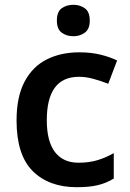

<svg xmlns="http://www.w3.org/2000/svg" viewBox="-20 -770 540 800"><path d="M300 10Q184 10 116.5 -57Q49 -124 49 -268Q49 -367 82.5 -430Q116 -493 175 -522.5Q234 -552 310 -552Q360 -552 400 -542Q440 -532 468 -518L431 -421Q400 -433 369 -441.5Q338 -450 309 -450Q175 -450 175 -269Q175 -181 209 -136.5Q243 -92 307 -92Q352 -92 387.5 -103Q423 -114 454 -132V-26Q423 -7 387.5 1.5Q352 10 300 10ZM286 -750Q313 -750 333.5 -735.5Q354 -721 354 -684Q354 -649 333.5 -634Q313 -619 286 -619Q257 -619 237 -634Q217 -649 217 -684Q217 -721 237 -735.5Q257 -750 286 -750Z"/></svg>

Font: Noto Sans New Tai Lue Semibold
Style: Regular
Weight: 400
Designer: Monotype Design Team
Foundry: Monotype Imaging Inc.
Version: Version 2.004; ttfautohint (v1.8.4.7-5d5b)